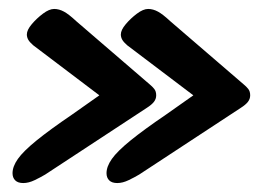

<svg xmlns="http://www.w3.org/2000/svg" viewBox="-20 -459 601 429"><path d="M242 -50Q254 -50 267.5 -56.5Q281 -63 291 -69L518 -218Q529 -225 534 -231.5Q539 -238 539 -246Q539 -255 534.5 -260.5Q530 -266 525 -270L360 -412Q344 -427 333 -433Q322 -439 311 -439Q300 -439 286 -428.5Q272 -418 261 -405Q250 -392 250 -382Q250 -376 253 -370.5Q256 -365 264 -358L412 -246L351 -203Q301 -169 271.5 -145Q242 -121 230 -104Q218 -87 218 -72Q218 -62 224 -56Q230 -50 242 -50ZM32 -50Q44 -50 57.5 -56.5Q71 -63 81 -69L308 -218Q319 -225 324 -231.5Q329 -238 329 -246Q329 -255 324.5 -260.5Q320 -266 315 -270L150 -412Q134 -427 123 -433Q112 -439 101 -439Q90 -439 76 -428.5Q62 -418 51 -405Q40 -392 40 -382Q40 -376 43 -370.5Q46 -365 54 -358L202 -246L141 -203Q91 -169 61.5 -145Q32 -121 20 -104Q8 -87 8 -72Q8 -62 14 -56Q20 -50 32 -50Z"/></svg>

Font: Alkatra SemiBold
Style: Regular
Weight: 600
Designer: Suman Bhandary
Version: Version 1.100;gftools[0.9.22]